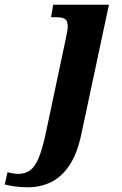

<svg xmlns="http://www.w3.org/2000/svg" viewBox="-160 -556 518 816"><path d="M-41 240Q-72 240 -95.5 236.5Q-119 233 -140 228L-128 176Q-120 178 -106.5 180.5Q-93 183 -83 183Q-52 183 -31 167Q-10 151 5.5 112.5Q21 74 35 8L121 -398Q124 -411 126 -424Q128 -437 128 -441Q128 -468 116 -475.5Q104 -483 75 -483H57L66 -536H303L187 8Q169 97 134.5 147.5Q100 198 55 219Q10 240 -41 240Z"/></svg>

Font: Noto Serif
Style: Bold Italic
Weight: 700
Italic angle: -12°
Designer: Monotype Design Team
Foundry: Monotype Imaging Inc.
Version: Version 2.013